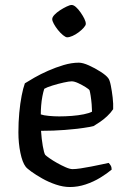

<svg xmlns="http://www.w3.org/2000/svg" viewBox="-20 -752 509 772"><path d="M261 0Q234 0 204.5 -10Q175 -20 149.5 -34.5Q124 -49 106 -62Q88 -75 83 -82Q70 -99 62 -137.5Q54 -176 54 -220Q54 -261 57.5 -298.5Q61 -336 67 -367Q73 -398 80 -417Q94 -426 118.5 -440Q143 -454 173.5 -467.5Q204 -481 236 -490.5Q268 -500 297 -500Q313 -500 337.5 -489Q362 -478 384.5 -463.5Q407 -449 415 -438Q421 -431 425.5 -408.5Q430 -386 433 -360Q436 -334 435 -313Q425 -298 410.5 -284.5Q396 -271 381 -261Q366 -251 356 -245Q346 -242 315 -237.5Q284 -233 240 -229.5Q196 -226 145 -226Q147 -194 152 -165Q157 -136 162 -129Q166 -125 179.5 -115.5Q193 -106 210 -96.5Q227 -87 244 -79.5Q261 -72 272 -72Q284 -72 304.5 -75Q325 -78 347.5 -82.5Q370 -87 389 -91Q408 -95 417 -97Q421 -93 425 -86.5Q429 -80 429 -70Q410 -54 383 -37.5Q356 -21 324.5 -10.5Q293 0 261 0ZM218 -284Q243 -284 269 -286Q295 -288 317 -292.5Q339 -297 350 -303Q350 -315 348.5 -333Q347 -351 344.5 -367Q342 -383 340 -389Q338 -393 324.5 -401.5Q311 -410 295 -417.5Q279 -425 268 -425Q258 -425 235.5 -420Q213 -415 190.5 -408Q168 -401 158 -395Q154 -383 150.5 -365Q147 -347 145.5 -327.5Q144 -308 144 -292Q155 -288 176.5 -286Q198 -284 218 -284ZM250 -602Q244 -602 233.5 -610.5Q223 -619 213 -631.5Q203 -644 196.5 -656Q190 -668 190 -675Q190 -683 199 -692.5Q208 -702 221 -710.5Q234 -719 247.5 -725.5Q261 -732 268 -732Q276 -732 285.5 -723.5Q295 -715 304 -702Q313 -689 319 -677Q325 -665 325 -656Q325 -650 316.5 -640.5Q308 -631 296 -622Q284 -613 271.5 -607.5Q259 -602 250 -602Z"/></svg>

Font: Texturina 12pt
Style: Regular
Weight: 400
Designer: Guillermo Torres Carreño
Foundry: Omnibus-Type
Version: Version 1.002